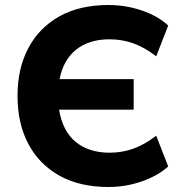

<svg xmlns="http://www.w3.org/2000/svg" viewBox="-20 -736 723 767"><path d="M413 11Q299 11 218 -34Q137 -79 93.5 -160.5Q50 -242 50 -353Q50 -463 93.5 -544.5Q137 -626 218 -671Q299 -716 413 -716Q483 -716 547 -694Q611 -672 652 -634L604 -511Q559 -546 513.5 -562.5Q468 -579 418 -579Q336 -579 284.5 -538Q233 -497 218 -420H514V-298H216Q230 -212 282.5 -169Q335 -126 418 -126Q468 -126 513.5 -142.5Q559 -159 604 -194L652 -71Q611 -34 547 -11.5Q483 11 413 11Z"/></svg>

Font: Nunito Sans ExtraBold
Style: Regular
Weight: 800
Designer: Vernon Adams
Foundry: Vernon Adams
Version: Version 3.101; ttfautohint (v1.8.4.7-5d5b);gftools[0.9.27]